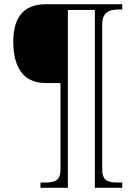

<svg xmlns="http://www.w3.org/2000/svg" viewBox="-20 -780 648 911"><path d="M172 111H302V-733H430V111H560V86H539C488 86 465 76 465 21V-663C465 -726 502 -735 547 -735H560V-760H198C85 -760 43 -689 43 -582C43 -478 79 -386 196 -386H267V26C267 76 240 86 197 86H172Z"/></svg>

Font: Noto Serif Sinhala ExtraLight
Style: Regular
Weight: 200
Designer: Jelle Bosma - Monotype Design Team
Foundry: Monotype Imaging Inc.
Version: Version 2.007